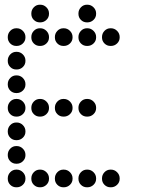

<svg xmlns="http://www.w3.org/2000/svg" viewBox="-20 -808 640 815"><path d="M149 -788Q134 -788 123.5 -777Q113 -766 113 -751V-749Q113 -734 123.5 -723.5Q134 -713 149 -713H151Q166 -713 177 -723.5Q188 -734 188 -749V-751Q188 -766 177 -777Q166 -788 151 -788ZM349 -788Q334 -788 323.5 -777Q313 -766 313 -751V-749Q313 -734 323.5 -723.5Q334 -713 349 -713H351Q366 -713 377 -723.5Q388 -734 388 -749V-751Q388 -766 377 -777Q366 -788 351 -788ZM49 -688Q34 -688 23.5 -677Q13 -666 13 -651V-649Q13 -634 23.5 -623.5Q34 -613 49 -613H51Q66 -613 77 -623.5Q88 -634 88 -649V-651Q88 -666 77 -677Q66 -688 51 -688ZM149 -688Q134 -688 123.5 -677Q113 -666 113 -651V-649Q113 -634 123.5 -623.5Q134 -613 149 -613H151Q166 -613 177 -623.5Q188 -634 188 -649V-651Q188 -666 177 -677Q166 -688 151 -688ZM249 -688Q234 -688 223.5 -677Q213 -666 213 -651V-649Q213 -634 223.5 -623.5Q234 -613 249 -613H251Q266 -613 277 -623.5Q288 -634 288 -649V-651Q288 -666 277 -677Q266 -688 251 -688ZM349 -688Q334 -688 323.5 -677Q313 -666 313 -651V-649Q313 -634 323.5 -623.5Q334 -613 349 -613H351Q366 -613 377 -623.5Q388 -634 388 -649V-651Q388 -666 377 -677Q366 -688 351 -688ZM449 -688Q434 -688 423.5 -677Q413 -666 413 -651V-649Q413 -634 423.5 -623.5Q434 -613 449 -613H451Q466 -613 477 -623.5Q488 -634 488 -649V-651Q488 -666 477 -677Q466 -688 451 -688ZM49 -588Q34 -588 23.5 -577Q13 -566 13 -551V-549Q13 -534 23.5 -523.5Q34 -513 49 -513H51Q66 -513 77 -523.5Q88 -534 88 -549V-551Q88 -566 77 -577Q66 -588 51 -588ZM49 -488Q34 -488 23.5 -477Q13 -466 13 -451V-449Q13 -434 23.5 -423.5Q34 -413 49 -413H51Q66 -413 77 -423.5Q88 -434 88 -449V-451Q88 -466 77 -477Q66 -488 51 -488ZM49 -388Q34 -388 23.5 -377Q13 -366 13 -351V-349Q13 -334 23.5 -323.5Q34 -313 49 -313H51Q66 -313 77 -323.5Q88 -334 88 -349V-351Q88 -366 77 -377Q66 -388 51 -388ZM149 -388Q134 -388 123.5 -377Q113 -366 113 -351V-349Q113 -334 123.5 -323.5Q134 -313 149 -313H151Q166 -313 177 -323.5Q188 -334 188 -349V-351Q188 -366 177 -377Q166 -388 151 -388ZM249 -388Q234 -388 223.5 -377Q213 -366 213 -351V-349Q213 -334 223.5 -323.5Q234 -313 249 -313H251Q266 -313 277 -323.5Q288 -334 288 -349V-351Q288 -366 277 -377Q266 -388 251 -388ZM349 -388Q334 -388 323.5 -377Q313 -366 313 -351V-349Q313 -334 323.5 -323.5Q334 -313 349 -313H351Q366 -313 377 -323.5Q388 -334 388 -349V-351Q388 -366 377 -377Q366 -388 351 -388ZM49 -288Q34 -288 23.5 -277Q13 -266 13 -251V-249Q13 -234 23.5 -223.5Q34 -213 49 -213H51Q66 -213 77 -223.5Q88 -234 88 -249V-251Q88 -266 77 -277Q66 -288 51 -288ZM49 -188Q34 -188 23.5 -177Q13 -166 13 -151V-149Q13 -134 23.5 -123.5Q34 -113 49 -113H51Q66 -113 77 -123.5Q88 -134 88 -149V-151Q88 -166 77 -177Q66 -188 51 -188ZM49 -88Q34 -88 23.5 -77Q13 -66 13 -51V-49Q13 -34 23.5 -23.5Q34 -13 49 -13H51Q66 -13 77 -23.5Q88 -34 88 -49V-51Q88 -66 77 -77Q66 -88 51 -88ZM149 -88Q134 -88 123.5 -77Q113 -66 113 -51V-49Q113 -34 123.5 -23.5Q134 -13 149 -13H151Q166 -13 177 -23.5Q188 -34 188 -49V-51Q188 -66 177 -77Q166 -88 151 -88ZM249 -88Q234 -88 223.5 -77Q213 -66 213 -51V-49Q213 -34 223.5 -23.5Q234 -13 249 -13H251Q266 -13 277 -23.5Q288 -34 288 -49V-51Q288 -66 277 -77Q266 -88 251 -88ZM349 -88Q334 -88 323.5 -77Q313 -66 313 -51V-49Q313 -34 323.5 -23.5Q334 -13 349 -13H351Q366 -13 377 -23.5Q388 -34 388 -49V-51Q388 -66 377 -77Q366 -88 351 -88ZM449 -88Q434 -88 423.5 -77Q413 -66 413 -51V-49Q413 -34 423.5 -23.5Q434 -13 449 -13H451Q466 -13 477 -23.5Q488 -34 488 -49V-51Q488 -66 477 -77Q466 -88 451 -88Z"/></svg>

Font: Doto Rounded
Style: Bold
Weight: 700
Monospace: yes
Version: Version 1.000